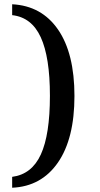

<svg xmlns="http://www.w3.org/2000/svg" viewBox="-20 -738 468 900"><path d="M37 91Q129 79 171.5 -14Q214 -107 214 -289Q214 -470 171 -563.5Q128 -657 37 -667V-718Q175 -711 252 -599.5Q329 -488 329 -288Q329 -88 251.5 24Q174 136 37 142Z"/></svg>

Font: Khartiya
Style: Bold
Weight: 700
Version: Version 1.0.2